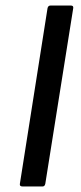

<svg xmlns="http://www.w3.org/2000/svg" viewBox="-20 -675 293 695"><path d="M62 0Q50 0 52 -10L152 -645Q154 -655 163 -655H236Q247 -655 245 -645L144 -10Q142 0 134 0Z"/></svg>

Font: Sofia Sans Medium
Style: Italic
Weight: 500
Italic angle: -9°
Version: Version 4.101